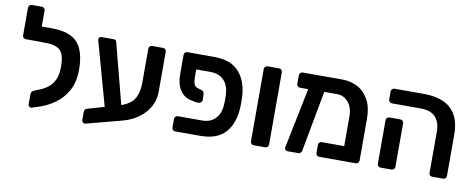

<svg xmlns="http://www.w3.org/2000/svg" viewBox="-65 -1010 3389 1368"><g transform="rotate(10 1629.5 -326.5)"><path d="M197 11Q188 14 180 7Q172 0 172 -11V-82Q172 -102 195 -112L230 -126Q264 -139 292 -161Q320 -183 336.5 -219.5Q353 -256 353 -314Q353 -396 323 -428.5Q293 -461 214 -461H187Q186 -461 186 -462H72Q62 -462 55 -468.5Q48 -475 48 -485V-686Q48 -696 55 -703Q62 -710 72 -710H144Q155 -710 161.5 -703Q168 -696 168 -686V-571H238Q373 -571 428 -508.5Q483 -446 483 -315Q483 -223 448 -160.5Q413 -98 357 -59.5Q301 -21 238 -2Z M596 56Q586 59 577 52.5Q568 46 568 36V-22Q568 -44 588 -50L709 -85L585 -531Q582 -539 581 -543Q580 -547 580 -551Q580 -559 585.5 -565Q591 -571 600 -571H686Q706 -571 709 -556L823 -118Q895 -144 919 -189.5Q943 -235 943 -299V-547Q943 -558 949.5 -564.5Q956 -571 967 -571H1045Q1056 -571 1062.5 -564Q1069 -557 1069 -547V-261Q1069 -168 1006 -100Q943 -32 832 -6Z M1305 -461V-403Q1305 -374 1312.5 -355.5Q1320 -337 1337 -332L1370 -322Q1387 -316 1387 -291L1388 -255Q1388 -241 1375.5 -234.5Q1363 -228 1348 -230L1308 -238Q1258 -247 1228 -291Q1198 -335 1198 -410V-547Q1200 -571 1222 -571H1415Q1538 -571 1597.5 -503Q1657 -435 1661 -319Q1663 -286 1661 -252Q1657 -136 1597.5 -68Q1538 0 1415 0H1234Q1224 0 1217 -7Q1210 -14 1210 -24V-86Q1210 -96 1217 -103Q1224 -110 1234 -110H1410Q1470 -110 1505.5 -147.5Q1541 -185 1544 -253Q1546 -286 1544 -318Q1542 -386 1506 -423.5Q1470 -461 1410 -461Z M1802 0Q1792 0 1785 -7Q1778 -14 1778 -24V-547Q1778 -557 1785 -564Q1792 -571 1802 -571H1885Q1895 -571 1902 -564Q1909 -557 1909 -547V-24Q1909 -14 1902 -7Q1895 0 1885 0Z M2047 0Q2038 0 2031 -7Q2024 -14 2026 -25L2115 -461H2056Q2046 -461 2039 -468Q2032 -475 2032 -485V-547Q2032 -557 2039 -564Q2046 -571 2056 -571H2341Q2405 -571 2455.5 -543.5Q2506 -516 2535 -461.5Q2564 -407 2564 -327V-24Q2564 -14 2557.5 -7Q2551 0 2540 0H2276Q2265 0 2258.5 -7Q2252 -14 2252 -24V-82Q2252 -92 2258.5 -99Q2265 -106 2276 -106H2438V-320Q2438 -386 2405 -424Q2372 -462 2324 -462H2231L2150 -25Q2149 -14 2141.5 -7Q2134 0 2124 0Z M3094 0Q3083 0 3076.5 -6.5Q3070 -13 3070 -24V-322Q3070 -390 3035.5 -427.5Q3001 -465 2926 -465H2720Q2710 -465 2703 -472Q2696 -479 2696 -490V-547Q2696 -557 2703 -564Q2710 -571 2720 -571H2931Q3196 -571 3196 -323V-24Q3196 -14 3189.5 -7Q3183 0 3172 0ZM2720 0Q2710 0 2703 -7Q2696 -14 2696 -24V-339Q2696 -349 2703 -356Q2710 -363 2720 -363H2799Q2809 -363 2816 -356Q2823 -349 2823 -339V-24Q2823 -14 2816 -7Q2809 0 2799 0Z"/></g></svg>

Font: Rubik Medium
Style: Regular
Weight: 500
Designer: Hubert and Fischer
Foundry: Hubert and Fischer
Version: Version 2.300; ttfautohint (v1.8.4.7-5d5b);gftools[0.9.30]